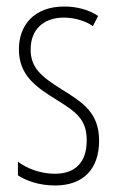

<svg xmlns="http://www.w3.org/2000/svg" viewBox="-20 -625 357 589"><path d="M284 -193C284 -279 235 -310 169 -351C105 -391 74 -418 74 -473C74 -536 115 -571 176 -571C208 -571 242 -561 265 -545L281 -576C253 -595 216 -605 177 -605C84 -605 38 -547 38 -474C38 -395 88 -359 155 -318C214 -281 246 -259 246 -194C246 -129 213 -92 148 -92C106 -92 64 -107 35 -129V-87C60 -71 99 -56 149 -56C238 -56 284 -109 284 -193Z"/></svg>

Font: Noto Sans Malayalam UI ExtraCondensed ExtraLight
Style: Regular
Weight: 200
Width: 2
Designer: Jelle Bosma - Monotype Design Team
Foundry: Monotype Imaging Inc.
Version: Version 2.104